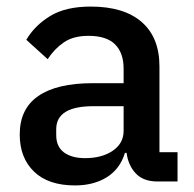

<svg xmlns="http://www.w3.org/2000/svg" viewBox="-20 -552 589 584"><path d="M459 0Q416 0 393 -24.5Q370 -49 365 -87H360Q345 -38 305 -13Q265 12 208 12Q127 12 83.5 -30Q40 -72 40 -143Q40 -221 96.5 -260Q153 -299 262 -299H356V-343Q356 -391 330 -417Q304 -443 249 -443Q203 -443 174 -423Q145 -403 125 -372L60 -431Q86 -475 133 -503.5Q180 -532 256 -532Q357 -532 411 -485Q465 -438 465 -350V-89H520V0ZM239 -71Q290 -71 323 -93.5Q356 -116 356 -154V-229H264Q151 -229 151 -159V-141Q151 -106 174.5 -88.5Q198 -71 239 -71Z"/></svg>

Font: IBM Plex Sans Thai Medium
Style: Regular
Weight: 500
Designer: Mike Abbink, Paul van der Laan, Pieter van Rosmalen, Ben Mitchell, Mark Frömberg
Foundry: Bold Monday
Version: Version 1.1